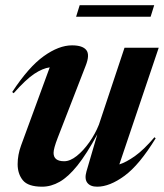

<svg xmlns="http://www.w3.org/2000/svg" viewBox="-20 -692 620 724"><path d="M306 -45.5 347 -185.5Q306.5 -111 272 -68Q237.5 -25 205 -6.5Q172.5 12 139 12Q86 12 66.2 -12.2Q46.5 -36.5 46.5 -73Q46.5 -108 59.5 -143.5L167.5 -438Q141 -434.5 109.2 -413.5Q77.5 -392.5 31.5 -340.5L26 -345Q88 -439.5 145 -480.2Q202 -521 251.5 -521Q291.5 -521 305.5 -503.2Q319.5 -485.5 303 -444L197.5 -172Q182 -132 182 -115.5Q182 -84 222 -84Q244.5 -84 269.5 -104Q294.5 -124 316.8 -155.5Q339 -187 353 -222L449.5 -512H578.5L430 -72Q455.5 -80 488.5 -103.2Q521.5 -126.5 562.5 -174.5L567 -170.5Q505.5 -70 449.5 -29Q393.5 12 346.5 12Q320.5 12 309.2 -2.8Q298 -17.5 306 -45.5ZM267 -629 280.5 -672.5H561.5L548 -629Z"/></svg>

Font: Newsreader 72pt SemiBold
Style: Italic
Weight: 600
Italic angle: -17°
Designer: Hugues Gentile
Foundry: Production Type
Version: Version 1.003; ttfautohint (v1.8.3)